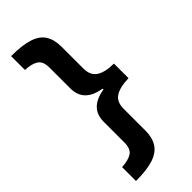

<svg xmlns="http://www.w3.org/2000/svg" viewBox="-280 -752 948 948"><g transform="rotate(-45 194.5 -278.0)"><path d="M37 61Q81 59 106 43.5Q131 28 131 -17V-162Q131 -257 243 -275V-281Q131 -299 131 -394V-540Q131 -584 106 -600Q81 -616 37 -617V-714Q115 -714 160.5 -699Q206 -684 226 -652Q246 -620 246 -570V-418Q246 -370 278 -349.5Q310 -329 370 -329V-227Q310 -226 278 -206Q246 -186 246 -138V15Q246 64 225.5 96Q205 128 159.5 143Q114 158 37 158Z"/></g></svg>

Font: Noto Sans NKo Unjoined SemiBold
Style: Regular
Weight: 600
Designer: Monotype Design Team
Foundry: Monotype Imaging Inc.
Version: Version 2.004